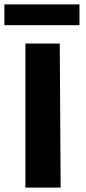

<svg xmlns="http://www.w3.org/2000/svg" viewBox="-22 -857 391 877"><path d="M94 -658H251L255 0H94ZM-2 -837H341V-742H-2Z"/></svg>

Font: Ysabeau Ultrabold
Style: Regular
Weight: 800
Designer: Christian Thalmann (Catharsis Fonts)
Version: Version 0.003